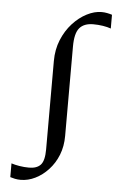

<svg xmlns="http://www.w3.org/2000/svg" viewBox="-54 -796 541 848"><g transform="rotate(5 216.0 -372.0)"><path d="M70 12.5Q56.5 12.5 44.5 10Q32.5 7.5 23.5 4.5V-56.5Q38.5 -51.5 59.5 -48Q80.5 -44.5 102 -44.5Q137 -44.5 153.8 -63Q170.5 -81.5 170.5 -131V-523.5Q170.5 -574 188 -616.8Q205.5 -659.5 234.2 -691Q263 -722.5 296.8 -739.8Q330.5 -757 362 -757Q375 -757 387.2 -754.5Q399.5 -752 408.5 -749V-688Q393.5 -693.5 372.5 -696.8Q351.5 -700 330 -700Q289 -700 269 -676.5Q249 -653 249 -594V-198Q249 -151.5 233.8 -113.2Q218.5 -75 192.2 -46.8Q166 -18.5 134.2 -3Q102.5 12.5 70 12.5Z"/></g></svg>

Font: Merriweather 120pt Light
Style: Regular
Weight: 300
Version: Version 2.100